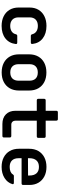

<svg xmlns="http://www.w3.org/2000/svg" viewBox="822 -1568 755 2440"><g transform="rotate(90 1200.0 -347.5)"><path d="M308.6 10Q238.5 10 185.8 -16.5Q133.1 -42.9 104.1 -91.6Q75.1 -140.3 75.1 -205.9V-344.1Q75.1 -410.7 104.1 -458.9Q133.1 -507.1 185.8 -533.5Q238.5 -560 308.6 -560Q405.8 -560 467.1 -512.7Q528.4 -465.3 538 -382.2Q541 -361.2 519 -361.2H435.6Q418.8 -361.2 414.6 -379.6Q406 -413.7 377.9 -432.2Q349.8 -450.7 308.6 -450.7Q257.8 -450.7 229 -423.4Q200.2 -396 200.2 -344.6V-205.9Q200.2 -155 229 -127.1Q257.8 -99.3 308.6 -99.3Q350.4 -99.3 378.5 -117.7Q406.6 -136.1 414.6 -170.4Q418.8 -188.8 435.6 -188.8H519Q541 -188.8 539 -170.4Q529 -86.1 467.9 -38Q406.8 10 308.6 10Z M900 9.2Q829.9 9.2 778.2 -17.7Q726.5 -44.6 698.2 -94.1Q670 -143.6 670 -210.8V-339.2Q670 -406.8 698.2 -456.1Q726.5 -505.4 778.2 -532.3Q829.9 -559.2 900 -559.2Q971.1 -559.2 1022.3 -532.3Q1073.5 -505.4 1101.8 -456.1Q1130 -406.8 1130 -339.2V-210.8Q1130 -143.6 1101.8 -94.1Q1073.5 -44.6 1022.1 -17.7Q970.7 9.2 900 9.2ZM900 -100.1Q950.2 -100.1 977.6 -127.5Q1004.9 -155 1004.9 -206.7V-343.3Q1004.9 -395.6 977.6 -422.8Q950.2 -449.9 900 -449.9Q850.8 -449.9 822.9 -422.8Q795.1 -395.6 795.1 -343.3V-206.7Q795.1 -155 822.9 -127.5Q850.8 -100.1 900 -100.1Z M1555 0Q1477.6 0 1432.5 -44.5Q1387.4 -88.9 1387.4 -165.5V-437H1255.3Q1235.3 -437 1235.3 -457V-530Q1235.3 -550 1255.3 -550H1387.4V-685Q1387.4 -705 1407.4 -705H1492.6Q1512.6 -705 1512.6 -685V-550H1711.7Q1731.7 -550 1731.7 -530V-457Q1731.7 -437 1711.7 -437H1512.6V-168.4Q1512.6 -143.9 1526.1 -128.5Q1539.7 -113 1563.8 -113H1706.7Q1726.7 -113 1726.7 -93V-20Q1726.7 0 1706.7 0Z M2100.6 10Q2030.9 10 1978.9 -17.1Q1926.9 -44.2 1898.4 -93.7Q1870 -143.2 1870 -210V-340Q1870 -407.2 1898.4 -456.5Q1926.9 -505.8 1978.9 -532.9Q2030.9 -560 2100.6 -560Q2170.3 -560 2221.7 -533.1Q2273.1 -506.2 2301.6 -457.8Q2330 -409.3 2330 -344.1V-263.8Q2330 -243.8 2310 -243.8H1990.1V-205.9Q1990.1 -150.1 2019 -121.3Q2047.9 -92.6 2100.6 -92.6Q2134.1 -92.6 2158.7 -102.6Q2183.4 -112.6 2194.2 -131Q2198.8 -138.4 2203.8 -142.1Q2208.8 -145.9 2216.8 -145.9H2301.1Q2312.1 -145.9 2317.1 -140.9Q2322.1 -135.9 2319.5 -127.3Q2301 -64.5 2241.9 -27.3Q2182.8 10 2100.6 10ZM2209.9 -315.3V-345.3Q2209.9 -402.1 2182.2 -433.2Q2154.6 -464.4 2100.6 -464.4Q2046.6 -464.4 2018.4 -432.7Q1990.1 -401 1990.1 -344.1V-324.9L2218.6 -326.1Z"/></g></svg>

Font: Pitagon Sans Mono
Style: Regular
Weight: 400
Monospace: yes
Designer: Travis Tran
Foundry: Pitagon
Version: Version 1.001;gftools[0.9.26]